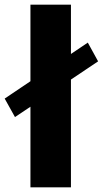

<svg xmlns="http://www.w3.org/2000/svg" viewBox="-75 -800 439 820"><path d="M-11 -300 344 -538 300 -618 -55 -379ZM55 -780V0H228V-780Z"/></svg>

Font: Jost ExtraBold
Style: Regular
Weight: 800
Version: Version 3.710